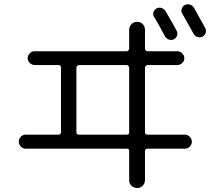

<svg xmlns="http://www.w3.org/2000/svg" viewBox="-20 -855 1040 924"><path d="M776.4 -801.8Q818.4 -730.5 830.1 -707Q835.9 -696.3 832 -684.1Q828.1 -671.9 816.9 -666Q805.7 -660.2 793 -664.6Q780.3 -668.9 774.4 -679.7Q734.4 -753.9 721.7 -773.4Q714.8 -784.2 718.3 -795.9Q721.7 -807.6 732.9 -814Q744.1 -820.3 756.3 -816.9Q768.6 -813.5 776.4 -801.8ZM869.1 -831.1Q880.9 -836.9 893.6 -833Q906.2 -829.1 913.1 -818.4Q931.6 -786.1 967.8 -719.7Q973.6 -709 969.7 -696.8Q965.8 -684.6 955.1 -678.7Q943.4 -672.9 930.7 -676.8Q918 -680.7 911.1 -693.4Q880.9 -747.1 857.4 -789.1Q850.6 -799.8 854.5 -812.5Q858.4 -825.2 869.1 -831.1ZM347.7 -530.3V-217.8Q347.7 -207 360.4 -207H589.8Q601.6 -207 601.6 -217.8V-530.3Q601.6 -534.2 597.7 -538.1Q593.8 -542 589.8 -542H360.4Q356.4 -542 352.1 -538.1Q347.7 -534.2 347.7 -530.3ZM102.5 -139.6Q89.8 -139.6 80.1 -149.9Q70.3 -160.2 70.3 -172.9Q70.3 -186.5 80.1 -196.8Q89.8 -207 102.5 -207H261.7Q272.5 -207 273.4 -217.8V-530.3Q273.4 -542 261.7 -542H147.5Q133.8 -542 123.5 -551.8Q113.3 -561.5 113.3 -574.7Q113.3 -587.9 123 -598.1Q132.8 -608.4 147.5 -608.4H589.8Q593.8 -608.4 597.7 -612.3Q601.6 -616.2 601.6 -620.1V-711.9Q601.6 -727.5 612.8 -738.8Q624 -750 640.1 -750Q656.2 -750 667 -738.8Q677.7 -727.5 677.7 -711.9V-620.1Q677.7 -616.2 681.6 -612.3Q685.5 -608.4 690.4 -608.4H833Q846.7 -608.4 856.9 -598.1Q867.2 -587.9 867.2 -574.7Q867.2 -561.5 856.9 -551.8Q846.7 -542 833 -542H690.4Q686.5 -542 682.1 -538.1Q677.7 -534.2 677.7 -530.3V-217.8Q677.7 -207 690.4 -207H870.1Q882.8 -207 893.1 -196.8Q903.3 -186.5 903.3 -172.9Q903.3 -160.2 893.6 -149.9Q883.8 -139.6 870.1 -139.6H690.4Q678.7 -139.6 677.7 -128.9V11.7Q677.7 27.3 667 38.6Q656.2 49.8 640.1 49.8Q624 49.8 612.8 39.1Q601.6 28.3 601.6 11.7V-128.9Q601.6 -139.6 589.8 -139.6Z"/></svg>

Font: Rounded-X Mgen+ 2m regular
Style: Regular
Weight: 400
Designer: [Source Han Sans]
Ryoko NISHIZUKA  (kana & ideographs); Paul D. Hunt (Latin, Greek & Cyrillic); Wenlong ZHANG  (bopomofo
Version: Version 1.059.20150602